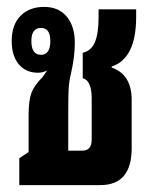

<svg xmlns="http://www.w3.org/2000/svg" viewBox="-20 -537 442 557"><path d="M36 0V-78L63 -96V-203Q63 -245 71 -267Q79 -289 104 -314Q112 -326 117 -333Q105 -326 90 -326Q55 -326 34.5 -350.5Q14 -375 14 -418Q14 -465 39.5 -491Q65 -517 108 -517Q150 -517 173.5 -489Q197 -461 197 -413Q197 -393 194.5 -372Q192 -351 186 -324Q180 -300 179 -275.5Q178 -251 178 -215V-100H219Q246 -100 246 -132V-253Q246 -277 239.5 -292Q233 -307 220 -310V-384Q244 -389 255 -414Q266 -439 266 -488V-510H375V-488Q375 -367 304 -344V-341Q362 -321 362 -247V-107Q362 0 271 0ZM99 -378Q126 -378 126 -418Q126 -456 99 -456Q71 -456 71 -418Q71 -378 99 -378Z"/></svg>

Font: Noto Sans Thai Looped UI Condensed
Style: Bold
Weight: 700
Width: 3
Designer: Cadson Demak Team
Foundry: Cadson Demak Co., Ltd.
Version: Version 1.000